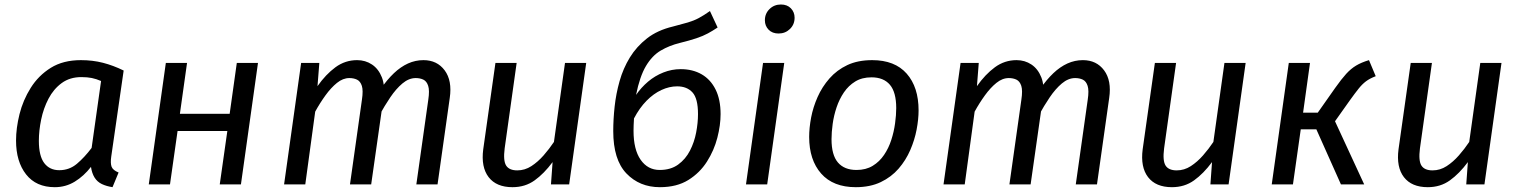

<svg xmlns="http://www.w3.org/2000/svg" viewBox="-20 -800 6591 833"><path d="M331 -539.1Q382 -539.1 426.7 -527.6Q471.4 -516.1 516.5 -494L462.6 -120.5Q458.6 -92.5 464 -77Q469.5 -61.6 494.5 -51.6L468.2 12Q442.1 8.1 422 -1.4Q402 -11 390.4 -29.5Q378.8 -48 374.7 -76Q343.8 -36 304.3 -11.9Q264.8 12.1 217.7 12.1Q136.7 12.1 93.1 -43.5Q49.6 -99 49.6 -190.1Q49.6 -244.1 64.6 -304.6Q79.7 -365.2 113.2 -418.7Q146.7 -472.2 200.3 -505.7Q253.9 -539.1 331 -539.1ZM332.9 -465.5Q283.1 -465.5 247.7 -439.6Q212.3 -413.6 190.4 -371.7Q168.5 -329.8 158.6 -281.4Q148.6 -233 148.6 -189.1Q148.6 -123.3 172 -92.4Q195.4 -61.6 237.2 -61.6Q280.9 -61.6 313.8 -89.5Q346.7 -117.3 377.5 -158.2L418.5 -448.6Q397.6 -457.6 378.2 -461.6Q358.8 -465.5 332.9 -465.5Z M1025.3 0H933.4L966.3 -231.7H750.4L717.5 0H625.5L699.5 -527.1H791.5L760.5 -306.3H976.4L1007.4 -527.1H1099.3Z M1529.4 -539.1Q1565.4 -539.1 1593.9 -520.1Q1622.4 -501.1 1636.9 -464.2Q1651.4 -427.2 1643.4 -372.2L1590.4 0H1498.4L1550.3 -367.7Q1556.3 -407.6 1549.9 -427.5Q1543.4 -447.4 1529 -454.4Q1514.6 -461.3 1495.7 -461.3Q1467.9 -461.3 1442 -440.4Q1416.1 -419.5 1392.3 -386.6Q1368.4 -353.7 1347.5 -315.7L1304.5 0H1212.5L1286.5 -527.1H1365.4L1357.5 -426.3Q1393.4 -477.3 1435.4 -508.2Q1477.4 -539.1 1529.4 -539.1ZM1817.2 -539.1Q1876.3 -539.1 1909.3 -494.7Q1942.3 -450.2 1931.3 -375.2L1878.3 0H1786.3L1838.2 -367.7Q1844.2 -407.6 1837.7 -427.5Q1831.3 -447.4 1816.9 -454.4Q1802.5 -461.3 1783.6 -461.3Q1753.8 -461.3 1725.9 -437.9Q1698.1 -414.5 1673.2 -377.6Q1648.3 -340.7 1626.4 -300.7L1632.2 -414.8Q1660 -454.9 1689.1 -482.5Q1718.1 -510 1750.1 -524.6Q1782.2 -539.1 1817.2 -539.1Z M2203.5 12.1Q2133.4 12.1 2099.9 -31.5Q2066.5 -75 2076.5 -152L2129.5 -527.1H2221.5L2169.5 -156.3Q2162.6 -102.5 2176 -81.6Q2189.4 -60.8 2224.2 -60.8Q2257 -60.8 2285.3 -79.2Q2313.7 -97.6 2338.5 -125.9Q2363.4 -154.3 2383.3 -184.2L2431.3 -527.1H2523.3L2449.3 0H2370.4L2377.4 -96.7Q2340.4 -46.8 2299.4 -17.4Q2258.4 12.1 2203.5 12.1Z M2933.3 -500Q2985.3 -500 3024.3 -477.5Q3063.2 -455 3084.7 -411.4Q3106.3 -367.9 3106.3 -304.9Q3106.3 -256.8 3092.2 -202.3Q3078.2 -147.8 3047.2 -98.9Q3016.1 -49.9 2966.1 -18.9Q2916 12.1 2843 12.1Q2754.8 12.1 2697.7 -47.5Q2640.6 -107.2 2640.6 -231.2Q2640.6 -282.2 2646.6 -337.6Q2652.6 -393.1 2668.1 -448.1Q2683.6 -503.1 2712.6 -550.6Q2741.7 -598.1 2787.2 -633.6Q2832.7 -669 2899.8 -685Q2938.9 -695.1 2964.5 -702.6Q2990 -710.1 3011.6 -721.6Q3033.1 -733.1 3060.1 -752.1L3093.4 -680.7Q3072.3 -666.6 3051.2 -655.1Q3030.1 -643.6 3001.6 -634.1Q2973.1 -624.5 2929.1 -613.6Q2884.1 -602.6 2846.7 -580.7Q2809.3 -558.7 2782.4 -513.4Q2755.5 -468 2739.6 -388.3Q2761.6 -420.2 2791.5 -445.7Q2821.5 -471.1 2857.9 -485.5Q2894.3 -500 2933.3 -500ZM2842.1 -62.6Q2889.9 -62.6 2922.2 -86Q2954.5 -109.5 2973.4 -146.4Q2992.4 -183.3 3000.3 -225.2Q3008.3 -267.1 3008.3 -305Q3008.3 -372.6 2984.4 -399Q2960.5 -425.4 2917.7 -425.4Q2883.9 -425.4 2849.5 -409.5Q2815.2 -393.6 2784.9 -362.7Q2754.5 -331.9 2730.6 -286.2Q2729.6 -270.1 2729.1 -257Q2728.6 -243.9 2728.6 -232.7Q2728.6 -151.1 2759.4 -106.9Q2790.3 -62.6 2842.1 -62.6Z M3290.5 -527.1H3382.5L3308.5 0H3216.5ZM3357.9 -654.6Q3330.7 -654.6 3314.6 -671.2Q3298.5 -687.8 3298.5 -712Q3298.5 -741.2 3318.7 -760.8Q3338.8 -780.5 3368.1 -780.5Q3395.2 -780.5 3411.3 -763.9Q3427.4 -747.3 3427.4 -723.1Q3427.4 -693.9 3407.3 -674.3Q3387.1 -654.6 3357.9 -654.6Z M3692.9 12.1Q3594.8 12.1 3542.7 -46.9Q3490.6 -106 3490.6 -206Q3490.6 -245.1 3499.1 -290.2Q3507.7 -335.2 3527.2 -379.2Q3546.7 -423.2 3578.7 -459.7Q3610.8 -496.2 3656.3 -517.7Q3701.9 -539.1 3764 -539.1Q3862.1 -539.1 3913.7 -480.6Q3965.3 -422.1 3965.3 -321Q3965.3 -282.9 3956.8 -237.9Q3948.3 -192.9 3929.2 -148.9Q3910.2 -104.9 3878.7 -68.4Q3847.1 -31.9 3801.1 -9.9Q3755 12.1 3692.9 12.1ZM3696.1 -62.6Q3736.9 -62.6 3766.3 -80.6Q3795.7 -98.5 3815.6 -128Q3835.5 -157.4 3846.9 -192.9Q3858.4 -228.3 3863.3 -264.7Q3868.3 -301.1 3868.3 -331Q3868.3 -399.8 3841 -432.1Q3813.6 -464.5 3760.9 -464.5Q3720 -464.5 3690.6 -446.5Q3661.2 -428.5 3641.3 -399.1Q3621.4 -369.6 3609.5 -334.2Q3597.6 -298.8 3592.6 -262.4Q3587.6 -226 3587.6 -196Q3587.6 -127.3 3615.5 -94.9Q3643.3 -62.6 3696.1 -62.6Z M4390.4 -539.1Q4426.4 -539.1 4454.9 -520.1Q4483.4 -501.1 4497.9 -464.2Q4512.4 -427.2 4504.4 -372.2L4451.4 0H4359.4L4411.3 -367.7Q4417.3 -407.6 4410.9 -427.5Q4404.4 -447.4 4390 -454.4Q4375.6 -461.3 4356.7 -461.3Q4328.9 -461.3 4303 -440.4Q4277.1 -419.5 4253.3 -386.6Q4229.4 -353.7 4208.5 -315.7L4165.5 0H4073.5L4147.5 -527.1H4226.4L4218.5 -426.3Q4254.4 -477.3 4296.4 -508.2Q4338.4 -539.1 4390.4 -539.1ZM4678.2 -539.1Q4737.3 -539.1 4770.3 -494.7Q4803.3 -450.2 4792.3 -375.2L4739.3 0H4647.3L4699.2 -367.7Q4705.2 -407.6 4698.7 -427.5Q4692.3 -447.4 4677.9 -454.4Q4663.5 -461.3 4644.6 -461.3Q4614.8 -461.3 4586.9 -437.9Q4559.1 -414.5 4534.2 -377.6Q4509.3 -340.7 4487.4 -300.7L4493.2 -414.8Q4521 -454.9 4550.1 -482.5Q4579.1 -510 4611.1 -524.6Q4643.2 -539.1 4678.2 -539.1Z M5064.5 12.1Q4994.4 12.1 4960.9 -31.5Q4927.5 -75 4937.5 -152L4990.5 -527.1H5082.5L5030.5 -156.3Q5023.6 -102.5 5037 -81.6Q5050.4 -60.8 5085.2 -60.8Q5118 -60.8 5146.3 -79.2Q5174.7 -97.6 5199.5 -125.9Q5224.4 -154.3 5244.3 -184.2L5292.3 -527.1H5384.3L5310.3 0H5231.4L5238.4 -96.7Q5201.4 -46.8 5160.4 -17.4Q5119.4 12.1 5064.5 12.1Z M5919.4 -539.1 5948.6 -469.4Q5922.6 -459.5 5906.1 -447Q5889.6 -434.5 5874.1 -415Q5858.6 -395.6 5835.7 -363.7L5772 -273.9L5898.6 0H5797.7L5691.1 -238.8H5623.4L5589.5 0H5497.5L5571.5 -527.1H5663.5L5633.5 -311.2H5697.2L5773.2 -419.2Q5800.1 -457.2 5820.6 -479.7Q5841.1 -502.1 5863.7 -515.6Q5886.3 -529.2 5919.4 -539.1Z M6174.5 12.1Q6104.4 12.1 6070.9 -31.5Q6037.5 -75 6047.5 -152L6100.5 -527.1H6192.5L6140.5 -156.3Q6133.6 -102.5 6147 -81.6Q6160.4 -60.8 6195.2 -60.8Q6228 -60.8 6256.3 -79.2Q6284.7 -97.6 6309.5 -125.9Q6334.4 -154.3 6354.3 -184.2L6402.3 -527.1H6494.3L6420.3 0H6341.4L6348.4 -96.7Q6311.4 -46.8 6270.4 -17.4Q6229.4 12.1 6174.5 12.1Z"/></svg>

Font: Fira Sans Variable
Style: Italic
Weight: 397
Italic angle: -8°
Designer: Carrois Corporate & Edenspiekermann AG
Foundry: Carrois Corporate GbR & Edenspiekermann AG
Version: Version 4.202